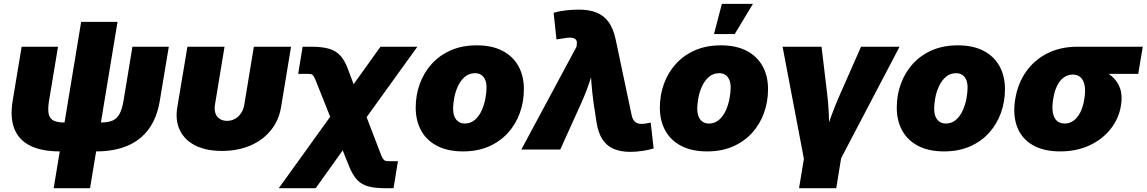

<svg xmlns="http://www.w3.org/2000/svg" viewBox="-20 -789 6049 1013"><path d="M295.4 9.8Q200.2 9.8 139.9 -20Q79.6 -49.8 55.9 -109.1Q32.2 -168.5 46.9 -257.8L94.2 -542.5H286.1L238.8 -257.8Q231.4 -213.4 236.8 -188.2Q242.2 -163.1 262.5 -152.8Q282.7 -142.6 320.3 -142.6H512.2Q549.8 -142.6 573.5 -152.8Q597.2 -163.1 610.8 -188.2Q624.5 -213.4 631.8 -257.8L678.7 -542.5H870.6L823.2 -257.8Q808.6 -168.5 765.6 -109.1Q722.7 -49.8 652.6 -20Q582.5 9.8 487.3 9.8ZM263.2 204.1 408.2 -673.8H600.1L455.1 204.1Z M1150.9 7.3Q1067.9 7.3 1011.2 -21Q954.6 -49.3 929.2 -101.3Q903.8 -153.3 915.5 -223.6L968.8 -542.5H1164.6L1114.3 -237.3Q1109.9 -210.9 1116.5 -191.7Q1123 -172.4 1139.2 -161.9Q1155.3 -151.4 1177.7 -151.4Q1200.7 -151.4 1219.7 -161.9Q1238.8 -172.4 1251.7 -191.7Q1264.6 -210.9 1269 -237.3L1319.3 -542.5H1515.6L1462.9 -223.6Q1451.2 -153.3 1408.9 -101.3Q1366.7 -49.3 1300.5 -21Q1234.4 7.3 1150.9 7.3Z M1450.7 204.1 1801.8 -283.7H1871.1L1986.8 18.6Q1994.6 39.1 2000.2 48.1Q2005.9 57.1 2013.7 59.3Q2021.5 61.5 2037.1 61.5H2079.6L2056.2 204.1H2014.2Q1958 204.1 1922.1 194.1Q1886.2 184.1 1863 158.7Q1839.8 133.3 1821.3 86.9L1788.1 4.4L1645.5 204.1ZM1766.6 -61.5 1648.9 -356.4Q1640.6 -377 1635.5 -386Q1630.4 -395 1622.6 -397.2Q1614.7 -399.4 1598.6 -399.4H1553.2L1576.7 -542.5H1621.6Q1678.2 -542.5 1714.6 -532.2Q1751 -522 1774.7 -496.8Q1798.3 -471.7 1815.4 -425.3L1845.7 -344.7L1987.3 -542.5H2182.1L1835.4 -61.5Z M2422.9 9.8Q2342.8 9.8 2287.1 -18.8Q2231.4 -47.4 2202.4 -99.4Q2173.3 -151.4 2173.3 -221.2Q2173.3 -288.1 2195.1 -347.4Q2216.8 -406.7 2258.3 -452.4Q2299.8 -498 2359.4 -523.9Q2418.9 -549.8 2495.6 -549.8Q2575.2 -549.8 2630.6 -521.2Q2686 -492.7 2715.1 -440.4Q2744.1 -388.2 2744.1 -318.4Q2744.1 -252.9 2722.9 -193.6Q2701.7 -134.3 2660.6 -88.6Q2619.6 -43 2559.8 -16.6Q2500 9.8 2422.9 9.8ZM2431.6 -137.2Q2463.4 -137.2 2485.8 -157Q2508.3 -176.8 2521.7 -207Q2535.2 -237.3 2541 -269.8Q2546.9 -302.2 2546.9 -327.1Q2546.9 -352.1 2539.3 -368.9Q2531.7 -385.7 2518.3 -394.3Q2504.9 -402.8 2486.8 -402.8Q2454.6 -402.8 2432.1 -383.3Q2409.7 -363.8 2396 -334Q2382.3 -304.2 2376.5 -272.2Q2370.6 -240.2 2370.6 -215.3Q2370.6 -177.2 2387.5 -157.2Q2404.3 -137.2 2431.6 -137.2Z M2730.5 0 3022 -543 3022.9 -552.7Q3025.9 -570.8 3018.6 -579.8Q3011.2 -588.9 2992.7 -590.1Q2974.1 -591.3 2942.4 -585L2916 -581.1L2900.9 -721.7Q2926.3 -729.5 2962.6 -733.9Q2999 -738.3 3033.2 -738.3Q3087.9 -738.3 3127.2 -722.7Q3166.5 -707 3191.2 -672.6Q3215.8 -638.2 3228 -582L3313 -179.7Q3317.4 -160.2 3327.1 -149.7Q3336.9 -139.2 3351.8 -136.5Q3366.7 -133.8 3386.7 -137.2L3413.1 -142.1L3428.7 -5.9Q3404.8 2 3370.8 7.1Q3336.9 12.2 3304.7 12.2Q3254.4 12.2 3217.5 -3.7Q3180.7 -19.5 3158.2 -54.2Q3135.7 -88.9 3127 -145.5L3111.8 -245.6Q3104 -300.8 3099.9 -357.4Q3095.7 -414.1 3094.7 -481H3132.3Q3108.9 -414.1 3090.6 -357.7Q3072.3 -301.3 3046.9 -245.6L2936 0Z M3710.9 9.8Q3630.9 9.8 3575.2 -18.8Q3519.5 -47.4 3490.5 -99.4Q3461.4 -151.4 3461.4 -221.2Q3461.4 -288.1 3483.2 -347.4Q3504.9 -406.7 3546.4 -452.4Q3587.9 -498 3647.5 -523.9Q3707 -549.8 3783.7 -549.8Q3863.3 -549.8 3918.7 -521.2Q3974.1 -492.7 4003.2 -440.4Q4032.2 -388.2 4032.2 -318.4Q4032.2 -252.9 4011 -193.6Q3989.7 -134.3 3948.7 -88.6Q3907.7 -43 3847.9 -16.6Q3788.1 9.8 3710.9 9.8ZM3719.7 -137.2Q3751.5 -137.2 3773.9 -157Q3796.4 -176.8 3809.8 -207Q3823.2 -237.3 3829.1 -269.8Q3835 -302.2 3835 -327.1Q3835 -352.1 3827.4 -368.9Q3819.8 -385.7 3806.4 -394.3Q3793 -402.8 3774.9 -402.8Q3742.7 -402.8 3720.2 -383.3Q3697.8 -363.8 3684.1 -334Q3670.4 -304.2 3664.6 -272.2Q3658.7 -240.2 3658.7 -215.3Q3658.7 -177.2 3675.5 -157.2Q3692.4 -137.2 3719.7 -137.2ZM3747.1 -609.4 3788.6 -768.6H3952.6L3856.4 -609.4Z M4222.7 55.7 4108.9 -542.5H4314.5L4343.8 -296.9Q4350.6 -242.2 4353 -184.8Q4355.5 -127.4 4356.9 -61.5H4324.7Q4347.7 -127.4 4368.7 -184.6Q4389.6 -241.7 4414.6 -296.9L4522.9 -542.5H4726.1L4412.6 55.7ZM4195.8 204.1 4230 -3.4H4425.8L4392.1 204.1Z M4960.9 9.8Q4880.9 9.8 4825.2 -18.8Q4769.5 -47.4 4740.5 -99.4Q4711.4 -151.4 4711.4 -221.2Q4711.4 -288.1 4733.2 -347.4Q4754.9 -406.7 4796.4 -452.4Q4837.9 -498 4897.5 -523.9Q4957 -549.8 5033.7 -549.8Q5113.3 -549.8 5168.7 -521.2Q5224.1 -492.7 5253.2 -440.4Q5282.2 -388.2 5282.2 -318.4Q5282.2 -252.9 5261 -193.6Q5239.7 -134.3 5198.7 -88.6Q5157.7 -43 5097.9 -16.6Q5038.1 9.8 4960.9 9.8ZM4969.7 -137.2Q5001.5 -137.2 5023.9 -157Q5046.4 -176.8 5059.8 -207Q5073.2 -237.3 5079.1 -269.8Q5085 -302.2 5085 -327.1Q5085 -352.1 5077.4 -368.9Q5069.8 -385.7 5056.4 -394.3Q5043 -402.8 5024.9 -402.8Q4992.7 -402.8 4970.2 -383.3Q4947.8 -363.8 4934.1 -334Q4920.4 -304.2 4914.6 -272.2Q4908.7 -240.2 4908.7 -215.3Q4908.7 -177.2 4925.5 -157.2Q4942.4 -137.2 4969.7 -137.2Z M5573.2 9.8Q5485.4 9.8 5427.5 -24.2Q5369.6 -58.1 5346.2 -120.4Q5322.8 -182.6 5336.4 -266.1Q5350.1 -349.6 5394 -411.6Q5438 -473.6 5507.1 -508.1Q5576.2 -542.5 5664.6 -542.5H6009.3L5985.4 -399.4H5747.6L5639.6 -395.5Q5614.3 -395.5 5593.3 -380.9Q5572.3 -366.2 5557.9 -337.6Q5543.5 -309.1 5536.6 -266.1Q5529.8 -224.1 5534.9 -195.3Q5540 -166.5 5555.9 -151.9Q5571.8 -137.2 5597.7 -137.2Q5622.6 -137.2 5643.3 -151.9Q5664.1 -166.5 5679.2 -195.3Q5694.3 -224.1 5700.7 -266.1Q5708 -309.1 5702.6 -337.6Q5697.3 -366.2 5681.4 -380.9Q5665.5 -395.5 5640.1 -395.5L5648.4 -443.8Q5710 -443.8 5759.5 -430.4Q5809.1 -417 5842 -390.1Q5875 -363.3 5889.2 -323.7Q5903.3 -284.2 5894 -231Q5883.3 -164.6 5840.8 -109.9Q5798.3 -55.2 5730 -22.7Q5661.6 9.8 5573.2 9.8Z"/></svg>

Font: Inter 16pt Black
Style: Italic
Weight: 900
Italic angle: -9.3988°
Version: Version 4.001;git-66647c0bb